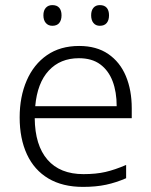

<svg xmlns="http://www.w3.org/2000/svg" viewBox="-20 -722 592 752"><path d="M290 -542Q358 -542 404 -510.5Q450 -479 473 -424Q496 -369 496 -298V-259H116Q117 -153 166 -96.5Q215 -40 307 -40Q356 -40 393 -48.5Q430 -57 474 -76V-24Q435 -7 395.5 1.5Q356 10 305 10Q225 10 169.5 -23Q114 -56 85.5 -117.5Q57 -179 57 -262Q57 -343 84.5 -406.5Q112 -470 164 -506Q216 -542 290 -542ZM289 -494Q216 -494 171 -445.5Q126 -397 118 -306H437Q437 -362 421 -404Q405 -446 372.5 -470Q340 -494 289 -494ZM150 -662Q150 -681 159.5 -691.5Q169 -702 185 -702Q203 -702 212 -691.5Q221 -681 221 -662Q221 -643 212 -632Q203 -621 185 -621Q169 -621 159.5 -632Q150 -643 150 -662ZM337 -662Q337 -681 346 -691.5Q355 -702 371 -702Q389 -702 398 -691.5Q407 -681 407 -662Q407 -643 398 -632Q389 -621 371 -621Q355 -621 346 -632Q337 -643 337 -662Z"/></svg>

Font: Noto Sans Georgian Light
Style: Regular
Weight: 300
Version: Version 2.002